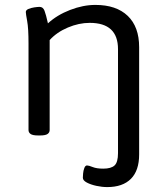

<svg xmlns="http://www.w3.org/2000/svg" viewBox="-20 -549 667 781"><path d="M416 212Q395 212 372 207Q349 202 333 193.5Q317 185 317 174Q317 169 318 157Q319 145 323 134.5Q327 124 334 124Q341 124 357 130.5Q373 137 400 137Q432 137 446 124Q460 111 460 74V-349Q460 -456 345 -456Q301 -456 256 -437Q211 -418 182 -386V-20Q182 -10 173.5 -4Q165 2 143 2H135Q113 2 104.5 -4Q96 -10 96 -20V-372Q96 -434 90.5 -463.5Q85 -493 85 -500Q85 -508 95.5 -512.5Q106 -517 119.5 -519Q133 -521 141 -521Q155 -521 161 -505.5Q167 -490 175 -454Q212 -488 265 -508.5Q318 -529 368 -529Q453 -529 499.5 -484.5Q546 -440 546 -357V79Q546 145 512.5 178.5Q479 212 416 212Z"/></svg>

Font: Asap Semi Expanded
Style: Regular
Weight: 400
Width: 6
Designer: Pablo Cosgaya
Foundry: Omnibus-Type
Version: Version 3.001; ttfautohint (v1.8.4.7-5d5b)